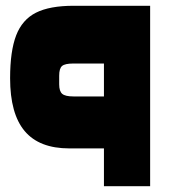

<svg xmlns="http://www.w3.org/2000/svg" viewBox="-20 -645 590 665"><path d="M15 0ZM220 -131Q116 -131 65.5 -191Q15 -251 15 -374Q15 -468 36 -522.5Q57 -577 104.5 -601Q152 -625 235 -625H500V0H340V-131ZM340 -425H234Q205 -425 195 -416.5Q185 -408 185 -383V-353Q185 -329 195.5 -320Q206 -311 234 -311H340Z"/></svg>

Font: Changa Black
Style: Regular
Weight: 900
Designer: Eduardo Rodriguez Tunni
Foundry: Eduardo Rodriguez Tunni
Version: Version 2.001; ttfautohint (v1.5.10-5e6f)